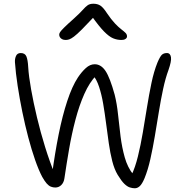

<svg xmlns="http://www.w3.org/2000/svg" viewBox="-20 -996 988 1028"><path d="M702 12Q689 12 675 7.5Q661 3 645.5 -12Q630 -27 610 -60Q592 -90 581 -133.5Q570 -177 562.5 -229Q555 -281 548 -335.5Q541 -390 532.5 -440Q524 -490 510.5 -531Q497 -572 476 -596L496 -593Q459 -555 431.5 -493Q404 -431 384 -355Q364 -279 350 -198Q336 -117 325 -42Q322 -19 308.5 -5.5Q295 8 276 8Q264 8 252.5 3.5Q241 -1 230 -13.5Q219 -26 206 -49Q187 -85 168 -139.5Q149 -194 131.5 -260Q114 -326 99.5 -397Q85 -468 74.5 -536.5Q64 -605 60 -663Q59 -682 66 -697Q73 -712 91 -712Q114 -712 121.5 -693.5Q129 -675 131 -637Q134 -588 146.5 -517.5Q159 -447 178 -367.5Q197 -288 221.5 -209Q246 -130 274 -62L259 -64Q274 -176 294 -276Q314 -376 340 -455Q366 -534 397 -581Q417 -611 439.5 -631.5Q462 -652 487 -652Q521 -652 545 -616Q569 -580 594 -489Q606 -441 612 -383Q618 -325 625.5 -265.5Q633 -206 648 -153Q663 -100 693 -62L684 -58Q704 -100 718.5 -159Q733 -218 744.5 -285.5Q756 -353 767 -421.5Q778 -490 791 -552Q804 -614 823 -661Q837 -694 847 -703Q857 -712 874 -712Q883 -712 888.5 -706Q894 -700 895.5 -689Q897 -678 893.5 -661Q890 -644 882 -621Q866 -578 853.5 -520Q841 -462 830.5 -397Q820 -332 809 -267Q798 -202 785 -144Q772 -86 754 -42Q741 -11 728.5 0.5Q716 12 702 12ZM332 -782Q321 -782 313 -786Q305 -790 301 -796.5Q297 -803 297 -810Q297 -817 302 -824.5Q307 -832 323.5 -848.5Q340 -865 376 -897Q407 -925 422.5 -942.5Q438 -960 449.5 -968Q461 -976 480 -976Q502 -976 517.5 -966Q533 -956 553 -925Q576 -891 595.5 -870.5Q615 -850 629.5 -839Q644 -828 652 -820Q660 -812 660 -801Q660 -793 652 -787.5Q644 -782 631 -782Q607 -782 585.5 -791Q564 -800 537 -827.5Q510 -855 471 -910L488 -911Q445 -865 418.5 -838.5Q392 -812 376 -800Q360 -788 350 -785Q340 -782 332 -782Z"/></svg>

Font: Shantell Sans Light
Style: Regular
Weight: 300
Designer: Stephen Nixon, Anya Danilova, Shantell Martin
Foundry: Arrow Type
Version: Version 1.011;[c5ecc13dd]